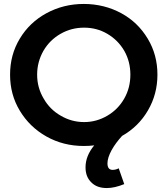

<svg xmlns="http://www.w3.org/2000/svg" viewBox="-20 -729 849 972"><path d="M729 -170C761 -225 777 -285 777 -351C777 -418 761 -478 728 -533C695 -588 651 -631 594 -662C537 -693 473 -709 404 -709C335 -709 272 -693 215 -662C158 -631 113 -588 80 -533C47 -478 31 -418 31 -351C31 -284 47 -224 80 -169C113 -114 158 -70 215 -38C272 -6 335 10 404 10C423 10 440 9 457 7C428 42 413 79 413 118C413 151 423 176 443 195C462 214 488 223 521 223C548 223 577 216 609 203L581 123C572 128 561 131 550 131C533 131 524 120 524 98C524 79 531 57 545 31C559 6 577 -18 598 -41C653 -72 697 -115 729 -170ZM201 -230C179 -267 168 -307 168 -351C168 -395 179 -435 200 -472C221 -508 250 -537 287 -558C324 -579 363 -589 406 -589C448 -589 487 -579 523 -558C559 -537 588 -508 609 -472C630 -435 640 -395 640 -351C640 -307 630 -267 609 -230C588 -193 559 -164 523 -143C487 -122 448 -111 406 -111C363 -111 324 -122 288 -143C251 -164 222 -193 201 -230Z"/></svg>

Font: Argentum Sans Medium
Style: Regular
Weight: 500
Designer: Julieta Ulanovsky
Foundry: Julieta Ulanovsky
Version: Version 5.001;January 29, 2019;FontCreator 11.5.0.2425 64-bi